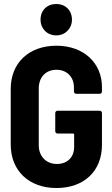

<svg xmlns="http://www.w3.org/2000/svg" viewBox="-20 -938 566 966"><path d="M263 -760C308 -760 342 -794 342 -839C342 -886 309 -918 263 -918C217 -918 184 -886 184 -839C184 -794 217 -760 263 -760ZM264 8C401 8 493 -75 493 -210V-369C493 -376 488 -381 481 -381H270C263 -381 258 -376 258 -369V-278C258 -271 263 -266 270 -266H348C351 -266 353 -264 353 -261V-199C353 -146 318 -113 266 -113C213 -113 175 -151 175 -207V-493C175 -549 210 -587 264 -587C318 -587 352 -549 352 -499V-478C352 -471 357 -466 364 -466H481C488 -466 493 -471 493 -478V-500C493 -621 401 -708 264 -708C126 -708 34 -622 34 -491V-210C34 -79 126 8 264 8Z"/></svg>

Font: Barlow Semi Condensed
Style: Bold
Weight: 700
Width: 4
Designer: Jeremy Tribby
Foundry: Tribby Type
Version: Version 1.422;hotconv 1.0.109;makeotfexe 2.5.65596